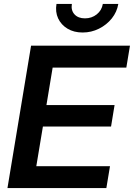

<svg xmlns="http://www.w3.org/2000/svg" viewBox="-20 -961 684 981"><path d="M18.1 0 138.7 -727.5H644L625.5 -615.7H249L217.3 -424.3H565.4L547.4 -314.5H199.2L165.5 -111.8H542L523.4 0ZM402.3 -794.9Q357.4 -794.9 325 -814.5Q292.5 -834 277.1 -866.9Q261.7 -899.9 268.6 -940.9H347.2Q341.8 -908.2 360.6 -887.7Q379.4 -867.2 414.1 -867.2Q448.7 -867.2 474.4 -887.7Q500 -908.2 505.4 -940.9H584.5Q577.6 -899.9 551.3 -866.9Q524.9 -834 485.8 -814.5Q446.8 -794.9 402.3 -794.9Z"/></svg>

Font: Inter Display SemiBold
Style: Italic
Weight: 600
Italic angle: -9.39999°
Designer: Rasmus Andersson
Foundry: rsms
Version: Version 4.000;git-a52131595